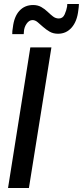

<svg xmlns="http://www.w3.org/2000/svg" viewBox="-20 -936 413 956"><path d="M20 0 131 -700H236L124 0ZM41 -766Q41 -775 41.5 -781.5Q42 -788 44 -799Q50 -853 76.5 -882Q103 -911 145 -911Q168 -911 185.5 -901Q203 -891 217 -877.5Q231 -864 244 -854Q257 -844 273 -844Q293 -844 302 -864.5Q311 -885 314 -903Q315 -911 315 -916H373Q373 -908 372 -900.5Q371 -893 370 -885Q364 -830 337 -799Q310 -768 269 -768Q245 -768 227 -778.5Q209 -789 194.5 -802Q180 -815 167.5 -825.5Q155 -836 142 -836Q125 -836 112.5 -818Q100 -800 99 -778Q99 -773 98.5 -770.5Q98 -768 98 -766Z"/></svg>

Font: Georama Medium
Style: Italic
Weight: 500
Italic angle: -9°
Designer: Jean-Baptiste Levee
Foundry: Production Type
Version: Version 1.000